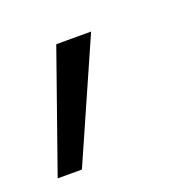

<svg xmlns="http://www.w3.org/2000/svg" viewBox="-87 -154 355 349"><g transform="rotate(-20 91.0 21.0)"><path d="M-28.8 136.2 52.2 -93.8H119.6L18.1 136.2Z"/></g></svg>

Font: Inter Display Light
Style: Italic
Weight: 300
Italic angle: -9.39999°
Designer: Rasmus Andersson
Foundry: rsms
Version: Version 4.000;git-a52131595